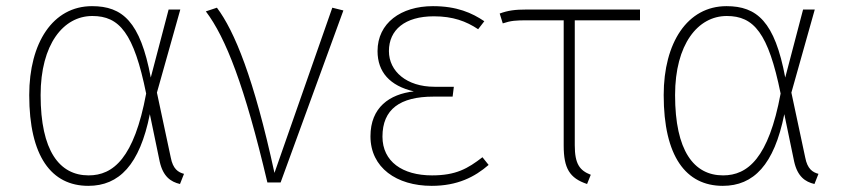

<svg xmlns="http://www.w3.org/2000/svg" viewBox="-20 -593 2749 624"><path d="M279 -573C152 -573 75 -454 75 -284C75 -85 147 11 267 11C367 11 434 -57 467 -222L499 -68C510 -19 535 -2 565 5L578 -28C559 -33 542 -44 535 -81L490 -292L566 -562H528L470 -341C436 -523 378 -573 279 -573ZM280 -541C368 -541 415 -486 455 -289C416 -79 348 -23 268 -23C173 -23 112 -103 112 -284C112 -449 186 -541 280 -541Z M685 -568 649 -556C714 -470 775 -314 849 0H892L1096 -559L1060 -568L872 -31C805 -340 742 -492 685 -568Z M1387 -573C1283 -573 1207 -518 1207 -427C1207 -359 1247 -314 1325 -296C1246 -287 1184 -244 1184 -150C1184 -48 1269 11 1383 11C1467 11 1523 -18 1568 -57L1548 -82C1500 -45 1462 -23 1384 -23C1288 -23 1223 -68 1223 -149C1223 -238 1280 -279 1389 -279H1451L1455 -311H1392C1302 -311 1244 -361 1244 -427C1244 -496 1296 -540 1390 -540C1452 -540 1495 -524 1534 -498L1554 -524C1514 -551 1465 -573 1387 -573Z M2060 -527V-562H1690C1654 -562 1631 -559 1604 -549L1614 -517C1641 -526 1656 -527 1695 -527H1812V-120C1812 -46 1831 -14 1888 5L1900 -25C1864 -39 1848 -60 1848 -121V-527Z M2341 -573C2214 -573 2137 -454 2137 -284C2137 -85 2209 11 2329 11C2429 11 2496 -57 2529 -222L2561 -68C2572 -19 2597 -2 2627 5L2640 -28C2621 -33 2604 -44 2597 -81L2552 -292L2628 -562H2590L2532 -341C2498 -523 2440 -573 2341 -573ZM2342 -541C2430 -541 2477 -486 2517 -289C2478 -79 2410 -23 2330 -23C2235 -23 2174 -103 2174 -284C2174 -449 2248 -541 2342 -541Z"/></svg>

Font: Glow Sans SC Normal ExtraLight
Style: Regular
Weight: 200
Designer: Ryoko NISHIZUKA (kana, bopomofo & ideographs); Paul D. Hunt (Latin, Greek & Cyrillic); Sandoll Communications, Soo-young
Version: Version 0.93